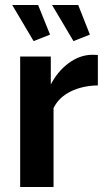

<svg xmlns="http://www.w3.org/2000/svg" viewBox="-20 -751 427 771"><path d="M29 -731H133L181 -612L115 -586ZM189 -731H294L341 -612L275 -586ZM373 -408Q311 -407 263.5 -383.5Q216 -360 195 -317V0H61V-524H184V-412Q212 -465 255 -497Q298 -529 346 -531Q367 -531 373 -530Z"/></svg>

Font: Raleway-v4020
Style: Bold
Weight: 700
Designer: Matt McInerney, Pablo Impallari, Rodrigo Fuenzalida
Foundry: Matt McInerney, Pablo Impallari, Rodrigo Fuenzalida
Version: Version 4.020;PS 004.020;hotconv 1.0.88;makeotf.lib2.5.64775